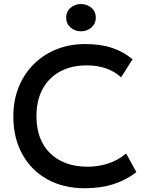

<svg xmlns="http://www.w3.org/2000/svg" viewBox="-20 -938 738 972"><path d="M410 15Q301 15 219.5 -30.2Q138 -75.5 92.8 -157.5Q47.5 -239.5 47.5 -349.5Q47.5 -429 74.2 -496Q101 -563 149.8 -612Q198.5 -661 265 -688Q331.5 -715 411 -715Q491 -715 549 -695Q607 -675 651 -638L593 -546.5Q527 -607 419 -607Q341 -607 283.8 -575.8Q226.5 -544.5 195.5 -487Q164.5 -429.5 164.5 -350.5Q164.5 -229 234.5 -161.5Q304.5 -94 424 -94Q476.5 -94 526 -109.8Q575.5 -125.5 618.5 -161L670.5 -66.5Q619.5 -27 555 -6Q490.5 15 410 15ZM390 -779.5Q359.5 -779.5 337.2 -798.8Q315 -818 315 -848.5Q315 -879.5 337.2 -898.5Q359.5 -917.5 390 -917.5Q420.5 -917.5 442.8 -898.5Q465 -879.5 465 -848.5Q465 -818 442.8 -798.8Q420.5 -779.5 390 -779.5Z"/></svg>

Font: Geologica
Style: Regular
Weight: 400
Designer: Sindre Bremnes, Frode Helland
Foundry: Monokrom Skriftforlag AS
Version: Version 1.010; ttfautohint (v1.8.4.7-5d5b);gftools[0.9.28]